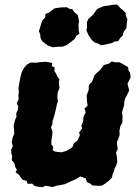

<svg xmlns="http://www.w3.org/2000/svg" viewBox="-20 -773 581 815"><path d="M160.8 21.6 140.4 19.4 125.4 15.4 116.8 6.4 97.8 7.4 92.2 -5.8 76.6 -9.4 67 -21.4 62 -30 46.4 -41 51.6 -53 43.4 -66.4 42.6 -77.4 30 -93.6 31.6 -110.4 28 -122.4 27.6 -138.6 34.6 -153 29.8 -169.4 33.8 -189.4 40.4 -205.4 39.8 -218.4 38 -240 43.8 -264 50 -276.6 48.8 -291.2 56.4 -308.4 57.4 -322.6 51 -333.8 59.2 -352.4 58.2 -367 59.8 -386.2 58.4 -398.8 61 -415 66 -442 71.2 -463.4 77.8 -478 85.6 -489.4 94.8 -499.2 109.8 -507.4 135.8 -507 151 -509.4 162.4 -509.8 173.6 -511 201.4 -506 199.8 -492 212.2 -486.8 210.6 -471.8 218.8 -459 223 -449 232.6 -435.8 229.6 -424.6 231 -411.2 232.4 -398.2 225.2 -381.8 223.2 -362.6 225.8 -342.4 221.4 -329.6 218.2 -314.4 214 -296 209.8 -279.6 203 -259 202.2 -244.8 196.2 -233.2 202.8 -214.6 201.4 -194.8 198 -175.6 198.2 -159.6 206.6 -148 202.8 -136 214.2 -129.4 240.6 -126.4 261.6 -132.4 281.4 -144.2 287.8 -149.2 293.6 -164.6 308.8 -176.4 319 -198.6 315.8 -211.2 328.4 -227.6 325.8 -240.6 333 -258 334.4 -277.4 343.6 -296.2 338.4 -312.8 352 -324.4 349.6 -339.4 348.4 -354.8 348 -368.6 356.2 -390.8 357.2 -412.4 371 -426.4 374.4 -436 381 -453.6 392.8 -465.4 402.8 -473.6 412.6 -485.8 421 -496.8 444.2 -503.8 453.6 -512.2 470.4 -508.4 487.6 -508.6 498 -502.8 511.6 -495 523.8 -488.6 525.4 -474.6 531.8 -464.4 534.6 -445.2 521.2 -417.2 525.8 -399.4 528.4 -388.6 519.4 -370.4 512.2 -356.8 507.6 -342 506.6 -324.6 503 -314.6 497.2 -294 500 -284 499.8 -265.2 499.4 -253 491.2 -238 487 -217.8 487.8 -200.8 482.4 -183 476.2 -170.4 477.6 -152.6 479.6 -138.6 472.4 -126.6 476 -107 477.6 -86.4 472.6 -68.8 466.6 -58.2 463.8 -47.2 457.6 -31.8 455.2 -19.8 443.8 -7.2 428.2 5 414.2 14.2 403 16 369.4 13.6 367.6 8.6 349 -0.4 344.2 -15.4 321 -24 303.4 -12.8 285.2 -5.2 268.2 2.6 256 8.4 243.4 11.2 221 15.2 203.2 20.8 173.2 15.4ZM203.8 -572.4 184.4 -579.4 172.4 -587.8 158.2 -599.2 151.4 -614 150.8 -627.2 145 -640.6 149.6 -654.2 158.6 -684.8 172.4 -700 172.2 -713.6 188 -719.6 211.2 -737.4 237.2 -741.4 264 -742.2 273.6 -736.2 287.4 -733.6 294 -722.6 309.6 -709.8 311.8 -700.6 315.6 -681.6 313.4 -670.8 314 -643.6 317.4 -630 305 -622.6 295.6 -606.4 279.6 -594 265 -582.6 245.8 -575H230ZM409.2 -580.6 395.4 -588.6 383 -591.8 370.4 -602.2 355.6 -624 346.8 -644.4 349.6 -656.6 348.8 -678.4 354.8 -692.2 375.2 -710.8 386.8 -727 393.2 -735.4 420.8 -747 439.8 -749.2 460 -753 478.2 -753.4 490.8 -738.8 502 -729.8 513.2 -718.8 513.6 -709.8 520.8 -690 518.6 -678.6 516.6 -653 504.6 -637.4 500.4 -621.2 491.2 -612.8 481.4 -598.2 466.2 -596.6 456.6 -590.8 429.8 -584.4Z"/></svg>

Font: Winky Rough
Style: Italic
Weight: 400
Italic angle: -8.97852°
Designer: Simon Atzbach
Foundry: typofactur
Version: Version 1.206